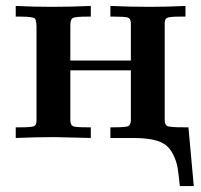

<svg xmlns="http://www.w3.org/2000/svg" viewBox="-20 -465 679 647"><path d="M33 0V-36H50Q87 -36 95 -40Q103 -44 103 -58V-377Q102 -400 97 -403Q89 -409 48 -409H33V-445Q93 -442 154 -442Q220 -442 286 -445V-409H275Q234 -409 225.5 -404.5Q217 -400 217 -380V-261H421V-389Q420 -403 410.5 -406Q401 -409 363 -409H352V-445Q418 -442 484 -442Q545 -442 605 -445V-409H588Q552 -409 543.5 -405Q535 -401 535 -387V-60Q535 -44 544.5 -40Q554 -36 598 -36H615L633 162H586Q582 122 578.5 100.5Q575 79 563.5 55.5Q552 32 533 20Q502 0 429 0H352V-36H365Q402 -36 411 -39.5Q420 -43 421 -59V-228H217V-59Q218 -43 226.5 -39.5Q235 -36 273 -36H286V0Q175 -3 164 -3Q99 -3 33 0Z"/></svg>

Font: CMU Serif
Style: Bold
Weight: 700
Version: Version 0.7.0